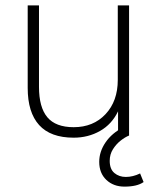

<svg xmlns="http://www.w3.org/2000/svg" viewBox="-20 -504 585 714"><path d="M254 8Q168 8 125.5 -39Q83 -86 83 -177V-484H125V-181Q125 -105 156 -68Q187 -31 254 -31Q327 -31 372.5 -79.5Q418 -128 418 -207V-484H460V0H419V-90Q396 -42 352 -17Q308 8 254 8ZM443 190Q402 190 375.5 165Q349 140 349 98Q349 60 372.5 25.5Q396 -9 439 -31L460 0Q445 6 428.5 19Q412 32 400 51Q388 70 388 94Q388 125 405.5 139.5Q423 154 448 154Q474 154 501 141L514 173Q490 190 443 190Z"/></svg>

Font: Nunito Sans ExtraLight
Style: Regular
Weight: 200
Designer: Vernon Adams
Foundry: Vernon Adams
Version: Version 3.006; ttfautohint (v1.8.3)